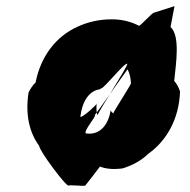

<svg xmlns="http://www.w3.org/2000/svg" viewBox="-20 -596 619 626"><path d="M108 -120C107 -106 197 15 204 9C207 6 255 12 258 9C261 5 303 -48 306 -53C325 -45 351 -43 380 -47C412 -57 440 -72 464 -95C523 -137 564 -208 567 -298C563 -310 556 -324 548 -332C554 -391 568 -479 536 -508L549 -576L483 -555C478 -557 438 -511 433 -512C408 -525 379 -533 345 -533C304 -533 268 -525 233 -509C164 -478 113 -414 96 -327C87 -319 78 -305 73 -294C62 -222 76 -163 108 -120ZM295 -258C295 -254 249 -212 242 -215C247 -261 268 -300 306 -305C306 -306 309 -307 310 -308C319 -307 386 -393 395 -388C399 -383 297 -226 298 -220C294 -230 294 -243 295 -258ZM260 -161C251 -169 296 -218 289 -221C291 -221 395 -370 396 -370C403 -356 406 -342 407 -324C407 -320 349 -230 349 -226C346 -230 342 -231 341 -237C334 -192 308 -154 260 -161Z"/></svg>

Font: Ugly Stick
Style: It
Weight: 400
Designer: Stig
Foundry: Cannot Into Space Fonts
Version: Version 0.99